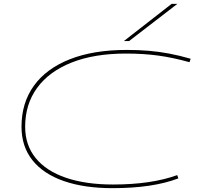

<svg xmlns="http://www.w3.org/2000/svg" viewBox="-20 -970 1042 1000"><path d="M566 10Q419 10 312.5 -27Q206 -64 149 -135.5Q92 -207 92 -310Q92 -434 156.5 -523.5Q221 -613 344 -661.5Q467 -710 640 -710Q701 -710 754.5 -705.5Q808 -701 861 -691Q914 -681 973 -664L967 -646Q881 -670 804.5 -680.5Q728 -691 636 -691Q471 -691 353.5 -644.5Q236 -598 173.5 -512.5Q111 -427 111 -310Q111 -214 166 -146.5Q221 -79 324 -44Q427 -9 569 -9Q768 -9 903 -58L909 -41Q776 10 566 10ZM625 -756 874 -950H904L652 -756Z"/></svg>

Font: Georama Extra Expanded Thin
Style: Italic
Weight: 100
Width: 8
Italic angle: -9°
Designer: Jean-Baptiste Levee
Foundry: Production Type
Version: Version 1.000